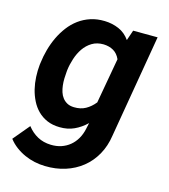

<svg xmlns="http://www.w3.org/2000/svg" viewBox="-111 -626 809 921"><g transform="rotate(15 293.5 -165.0)"><path d="M49.3 -264.6Q53.2 -297.9 62.5 -331.5Q71.8 -365.2 86.4 -396Q101.1 -426.8 121.1 -453.1Q141.1 -479.5 167.2 -498.8Q193.4 -518.1 225.3 -528.6Q257.3 -539.1 295.4 -538.1Q333.5 -537.1 366.2 -522.9Q398.9 -508.8 420.9 -477.5L438.5 -528.8L560.1 -528.3L473.1 -17.1Q465.3 36.6 441.4 79.1Q417.5 121.6 381.1 150.6Q344.7 179.7 297.9 194.6Q251 209.5 197.3 208Q170.9 207.5 145 201.9Q119.1 196.3 95.2 185.5Q71.3 174.8 50 158.9Q28.8 143.1 12.7 122.1L80.6 41Q102.5 69.3 131.8 85.2Q161.1 101.1 197.8 102.1Q226.1 103 250 95Q273.9 86.9 292.5 71.5Q311 56.2 323.7 34.4Q336.4 12.7 342.3 -14.6L349.1 -45.9Q321.3 -19 288.8 -4.2Q256.3 10.7 216.8 9.8Q181.6 9.3 154.5 -2.4Q127.4 -14.2 107.7 -33.9Q87.9 -53.7 75 -79.6Q62 -105.5 54.9 -134.5Q47.9 -163.6 46.4 -194.3Q44.9 -225.1 47.9 -254.4ZM181.2 -254.4Q179.7 -239.3 179.2 -221.9Q178.7 -204.6 180.7 -187.7Q182.6 -170.9 187.5 -155.5Q192.4 -140.1 201.7 -128.2Q210.9 -116.2 224.9 -108.6Q238.8 -101.1 258.8 -100.6Q291.5 -99.6 316.4 -113.3Q341.3 -127 361.3 -151.9L401.4 -377Q389.6 -403.3 368.7 -415.5Q347.7 -427.7 319.3 -428.7Q286.1 -429.2 261.7 -414.3Q237.3 -399.4 220.9 -375.5Q204.6 -351.6 195.1 -322Q185.5 -292.5 182.1 -264.6Z"/></g></svg>

Font: Roboto Mono
Style: Bold Italic
Weight: 700
Designer: Google
Version: Version 2.000985; 2015; ttfautohint (v1.3)